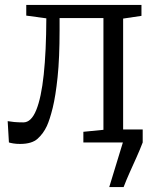

<svg xmlns="http://www.w3.org/2000/svg" viewBox="-20 -575 633 775"><path d="M421 180 476 0 450 -52.5H556V0Q544.5 30 531 60Q517.5 90 504 120Q490.5 150 479 180ZM61 6Q45.5 6 33.8 4Q22 2 16 0L11 -86Q21.5 -84 37.2 -82.5Q53 -81 74.5 -81Q106 -81 126.2 -130.5Q146.5 -180 156.5 -273.8Q166.5 -367.5 167 -501L86 -512V-555H551V-511L477 -500V-51L553 -43V0H316.5V-43L397.5 -51V-502H220.5V-453Q220.5 -340.5 212.5 -264Q204.5 -187.5 192.8 -139.8Q181 -92 169 -66Q155 -36 131.8 -15Q108.5 6 61 6Z"/></svg>

Font: Merriweather Light
Style: Regular
Weight: 300
Designer: Eben Sorkin
Foundry: Eben Sorkin
Version: Version 2.100